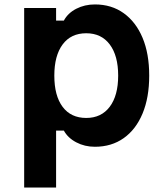

<svg xmlns="http://www.w3.org/2000/svg" viewBox="-20 -646 740 866"><path d="M89 200V-610H233V-553H268Q286 -587 324 -606.5Q362 -626 408 -626Q483 -626 538 -586.5Q593 -547 623 -475.5Q653 -404 653 -305Q653 -206 623 -134Q593 -62 538 -23Q483 16 408 16Q362 16 324 -4Q286 -24 268 -57H233V200ZM369 -114Q437 -114 475 -164.5Q513 -215 513 -305Q513 -395 475 -445.5Q437 -496 369 -496Q300 -496 262.5 -445.5Q225 -395 225 -305Q225 -214 262.5 -164Q300 -114 369 -114Z"/></svg>

Font: Martian Mono SemiExpanded SemiBold
Style: Regular
Weight: 600
Monospace: yes
Version: Version 0.930